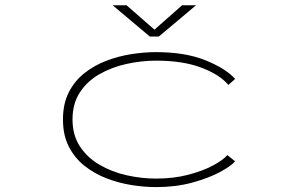

<svg xmlns="http://www.w3.org/2000/svg" viewBox="-20 -714 1140 744"><path d="M585 11Q539 11 489 3Q439 -5 392 -23.2Q345 -41.5 307 -71.8Q269 -102 246.5 -146.2Q224 -190.5 224 -251Q224 -312 246.5 -356.2Q269 -400.5 307 -430.5Q345 -460.5 392 -478.5Q439 -496.5 489 -504.2Q539 -512 585 -512Q698.5 -512 777.2 -480Q856 -448 891 -408L865 -385Q830.5 -425.5 759.2 -452.2Q688 -479 585 -479Q527.5 -479 470 -466.2Q412.5 -453.5 365.2 -426.5Q318 -399.5 289.5 -356Q261 -312.5 261 -251Q261 -190.5 289.5 -147Q318 -103.5 365.2 -75.8Q412.5 -48 470 -35Q527.5 -22 585 -22Q653.5 -22 710.2 -37Q767 -52 806.2 -73.2Q845.5 -94.5 861 -113L891 -89Q875.5 -70.5 831.8 -47Q788 -23.5 724.2 -6.2Q660.5 11 585 11ZM416.5 -693.5H470.5L578.5 -599L685.5 -693.5H739.5L595.5 -572.5H560.5Z"/></svg>

Font: Trispace Expanded Thin
Style: Regular
Weight: 100
Width: 7
Designer: Tyler Finck
Foundry: Etcetera Type Company
Version: Version 1.210; ttfautohint (v1.8.3)